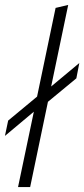

<svg xmlns="http://www.w3.org/2000/svg" viewBox="-28 -757 341 777"><path d="M45 0 109 -305 -8 -207 5 -269 122 -366 197 -725 248 -737 179 -407 293 -502 281 -440 166 -345 94 0Z"/></svg>

Font: Red Hat Text
Style: Italic
Weight: 300
Italic angle: -12°
Designer: Pentagram, MCKL
Foundry: Pentagram, MCKL
Version: Version 1.023